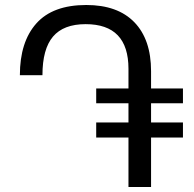

<svg xmlns="http://www.w3.org/2000/svg" viewBox="-20 -744 772 764"><path d="M362.8 -256.8H491.2V-333H362.8V-392.1H491.2V-470.2Q491.2 -647.9 320.8 -647.9Q232.9 -647.9 190.9 -598.4Q148.9 -548.8 148.9 -444.8H59.1Q59.1 -577.1 124.5 -650.6Q189.9 -724.1 323.2 -724.1Q448.2 -724.1 514.6 -655.5Q581.1 -586.9 581.1 -460.9V-392.1H708V-333H581.1V-256.8H708V-196.8H581.1V0H491.2V-196.8H362.8Z"/></svg>

Font: Kurinto Seri
Style: Regular
Weight: 400
Designer: Kurinto was developed by Clint Goss from a range of fonts that are compatible with the SIL Open Font License Version 1.1
Foundry: Clinton F. Goss
Version: Version 2.196; July 25, 2020